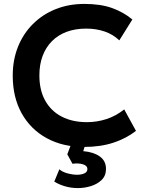

<svg xmlns="http://www.w3.org/2000/svg" viewBox="-20 -735 738 980"><path d="M409 15Q300 15 218 -30Q136 -75 90.5 -156.8Q45 -238.5 45 -349Q45 -429.5 71.8 -496.2Q98.5 -563 147.8 -612.2Q197 -661.5 263.8 -688.2Q330.5 -715 410.5 -715Q493 -715 551.5 -694.2Q610 -673.5 655.5 -635.5L589 -529Q557 -559.5 514.2 -574.2Q471.5 -589 419.5 -589Q364 -589 320 -572.5Q276 -556 245 -524.8Q214 -493.5 197.5 -449.5Q181 -405.5 181 -350.5Q181 -275 210.5 -221.8Q240 -168.5 294.5 -140Q349 -111.5 424 -111.5Q474.5 -111.5 522.8 -127Q571 -142.5 614 -176.5L674 -67Q624 -28 558.2 -6.5Q492.5 15 409 15ZM378.5 225Q342.5 225 311.5 215.8Q280.5 206.5 257 192L283 129Q297.5 142.5 324.5 149.8Q351.5 157 374 157Q395 157 410.5 150Q426 143 426 128Q426 110 402 103.2Q378 96.5 350 101L323.5 52.5L351 -20H422.5L405 36.5Q457.5 41 489.2 63.5Q521 86 521 127Q521 162 498.8 183.5Q476.5 205 443.8 215Q411 225 378.5 225Z"/></svg>

Font: Geologica Cursive Medium
Style: Regular
Weight: 500
Designer: Sindre Bremnes, Frode Helland
Foundry: Monokrom Skriftforlag AS
Version: Version 1.010;gftools[0.9.28]